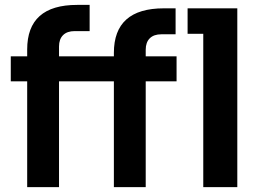

<svg xmlns="http://www.w3.org/2000/svg" viewBox="-20 -764 1069 784"><path d="M91 0V-432H24V-534H91V-562Q91 -744 295 -744H346V-637H285Q254 -637 237.5 -620.5Q221 -604 221 -574V-534H445V-548Q445 -730 649 -730H697V-624H639Q608 -624 591.5 -607.5Q575 -591 575 -561V-534H701V-432H575V0H445V-432H221V0ZM810 0V-626H746V-730H949V0Z"/></svg>

Font: Cazoo Sans SemiBold
Style: Regular
Weight: 600
Designer: Jonathan Barnbrook, Julián Moncada
Foundry: Barnbrook Fonts
Version: Version 2.000;Glyphs 3.2.3 (3260)